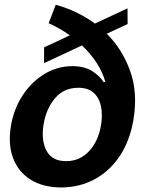

<svg xmlns="http://www.w3.org/2000/svg" viewBox="-20 -788 614 819"><path d="M524.4 -685.5 435.5 -644Q501.5 -578.6 534.9 -486.1Q568.4 -393.6 549.3 -278.3Q534.7 -189.5 492.2 -124.5Q449.7 -59.6 385.3 -24.2Q320.8 11.2 240.7 11.7Q163.1 11.2 110.6 -21.7Q58.1 -54.7 35.9 -113.5Q13.7 -172.4 26.4 -250Q38.6 -322.8 76.2 -380.6Q113.8 -438.5 169.2 -472.2Q224.6 -505.9 289.6 -505.9Q340.8 -505.4 373 -484.9Q405.3 -464.4 421.9 -438H429.7Q405.8 -522 329.6 -594.2L168 -518.6V-585.9L277.8 -637.2Q235.8 -667.5 187.5 -689L217.8 -767.6Q310.5 -742.2 384.8 -687.5L523.9 -752.4ZM262.2 -100.6Q320.8 -100.6 360.4 -143.6Q399.9 -186.5 411.1 -255.4Q418 -297.9 410.9 -333.7Q403.8 -369.6 380.1 -391.6Q356.4 -413.6 314 -413.6Q252.9 -413.6 215.1 -369.4Q177.2 -325.2 166 -257.8Q154.8 -190.9 178 -145.8Q201.2 -100.6 262.2 -100.6Z"/></svg>

Font: Inter Display
Style: Bold Italic
Weight: 700
Italic angle: -9.39999°
Designer: Rasmus Andersson
Foundry: rsms
Version: Version 4.000;git-a52131595